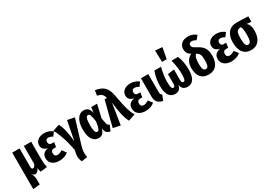

<svg xmlns="http://www.w3.org/2000/svg" viewBox="37 -2016 4829 3420"><g transform="rotate(-30 2452.0 -305.5)"><path d="M453.1 0 314.9 16.1Q300.8 -24.9 295.9 -65.9Q261.2 7.8 211.9 7.8Q173.3 7.8 146 -35.2Q167 2.9 176.5 34.4Q186 65.9 186 117.2V205.1L44.9 219.2V-530.8H195.8V-152.8Q195.8 -125 203.9 -113.5Q211.9 -102.1 227.1 -102.1Q259.3 -102.1 283.2 -162.1V-530.8H434.1V-182.1Q434.1 -82 453.1 0Z M706.1 -547.9Q804.2 -547.9 877.9 -488.8L820.8 -412.1Q773.9 -441.9 730 -441.9Q704.6 -441.9 690.2 -426.8Q675.8 -411.6 675.8 -382.8Q675.8 -353 690.4 -336.9Q705.1 -320.8 733.9 -320.8H785.2L771 -225.1H728Q693.4 -225.1 678.2 -208Q663.1 -190.9 663.1 -158.2Q663.1 -91.8 728 -91.8Q771 -91.8 827.1 -128.9L889.2 -46.9Q817.9 16.1 702.1 16.1Q616.7 16.1 562.3 -26.4Q507.8 -68.8 507.8 -145Q507.8 -203.1 539.6 -236.6Q571.3 -270 636.7 -282.2Q523.9 -308.1 523.9 -401.9Q523.9 -467.8 575.2 -507.8Q626.5 -547.9 706.1 -547.9Z M1008.8 -546.9Q1078.1 -440.4 1104.5 -153.8L1180.7 -545.9L1326.7 -517.1L1176.8 -25.9Q1157.2 37.1 1153.6 83.7Q1149.9 130.4 1159.7 206.1L1039.6 222.2Q1014.6 161.1 1013.7 109.1Q1012.7 57.1 1033.7 -11.2Q1002.9 -180.2 959.5 -306.6Q916 -433.1 873.5 -499Z M1522.5 -547.9Q1628.4 -547.9 1655.3 -416L1668.5 -530.8H1789.6L1727.5 -258.8L1750.5 -149.9Q1755.4 -126.5 1767.1 -114Q1778.8 -101.6 1798.3 -96.2L1751.5 16.1Q1663.6 5.4 1649.4 -77.1L1644.5 -110.8Q1627 -46.4 1595.5 -15.1Q1564 16.1 1511.7 16.1Q1430.7 16.1 1384.5 -53Q1338.4 -122.1 1338.4 -261.2Q1338.4 -393.6 1387.9 -470.7Q1437.5 -547.9 1522.5 -547.9ZM1548.3 -437Q1518.1 -437 1503.7 -396.7Q1489.3 -356.4 1489.3 -261.2Q1489.3 -197.8 1496.3 -159.9Q1503.4 -122.1 1515.1 -108.2Q1526.9 -94.2 1544.4 -94.2Q1561.5 -94.2 1573.7 -108.4Q1585.9 -122.6 1596.7 -162.1Q1607.4 -201.7 1615.7 -271Q1602.1 -366.2 1587.6 -401.6Q1573.2 -437 1548.3 -437Z M1876.5 -757.8Q1935.5 -747.6 1975.8 -731.9Q2016.1 -716.3 2050 -687Q2084 -657.7 2105.5 -611.6Q2127 -565.4 2139.6 -497.1Q2177.7 -288.6 2204.1 -195.6Q2230.5 -102.5 2273.4 -32.2L2129.4 16.1Q2091.8 -61.5 2070.8 -151.1Q2049.8 -240.7 2029.8 -415L1961.4 16.1L1813.5 -14.2L1944.8 -530.8H1992.7Q1978.5 -588.4 1950.2 -614.7Q1921.9 -641.1 1859.4 -653.8Z M2479.5 -547.9Q2577.6 -547.9 2651.4 -488.8L2594.2 -412.1Q2547.4 -441.9 2503.4 -441.9Q2478 -441.9 2463.6 -426.8Q2449.2 -411.6 2449.2 -382.8Q2449.2 -353 2463.9 -336.9Q2478.5 -320.8 2507.3 -320.8H2558.6L2544.4 -225.1H2501.5Q2466.8 -225.1 2451.7 -208Q2436.5 -190.9 2436.5 -158.2Q2436.5 -91.8 2501.5 -91.8Q2544.4 -91.8 2600.6 -128.9L2662.6 -46.9Q2591.3 16.1 2475.6 16.1Q2390.1 16.1 2335.7 -26.4Q2281.2 -68.8 2281.2 -145Q2281.2 -203.1 2313 -236.6Q2344.7 -270 2410.2 -282.2Q2297.4 -308.1 2297.4 -401.9Q2297.4 -467.8 2348.6 -507.8Q2399.9 -547.9 2479.5 -547.9Z M2843.3 -530.8V-159.2Q2843.3 -132.8 2851.1 -118.2Q2858.9 -103.5 2877.4 -92.8L2834.5 16.1Q2692.4 -12.7 2692.4 -146V-530.8Z M3157.2 -833 3302.2 -821.8 3260.3 -596.2H3165ZM3456.1 -530.8Q3508.3 -398.9 3508.3 -242.2Q3508.3 -109.9 3464.6 -46.4Q3420.9 17.1 3342.3 17.1Q3231 17.1 3211.9 -95.2Q3199.7 -37.1 3168.9 -10Q3138.2 17.1 3085.9 17.1Q3005.4 17.1 2961.2 -45.9Q2917 -108.9 2917 -242.2Q2917 -397 2969.2 -530.8H3104Q3064 -359.4 3064 -249Q3064 -188.5 3069.1 -154.3Q3074.2 -120.1 3083.7 -107.7Q3093.3 -95.2 3108.9 -95.2Q3127.9 -95.2 3137 -110.4Q3146 -125.5 3146 -167V-355L3280.3 -373V-167Q3280.3 -127.9 3289.1 -111.6Q3297.9 -95.2 3315.9 -95.2Q3332 -95.2 3341.3 -105.7Q3350.6 -116.2 3356.4 -150.9Q3362.3 -185.5 3362.3 -249Q3362.3 -359.4 3322.3 -530.8Z M3821.8 -518.1Q3885.7 -485.4 3922.4 -450.9Q3959 -416.5 3977.3 -367.4Q3995.6 -318.4 3995.6 -247.1Q3995.6 -119.6 3937.3 -51.8Q3878.9 16.1 3777.8 16.1Q3672.9 16.1 3616.2 -47.9Q3559.6 -111.8 3559.6 -241.2Q3559.6 -396.5 3686.5 -461.9Q3637.2 -492.7 3620.4 -524.7Q3603.5 -556.6 3603.5 -602.1Q3603.5 -669.4 3650.4 -713.6Q3697.3 -757.8 3790.5 -757.8Q3839.4 -757.8 3881.3 -741.2Q3923.3 -724.6 3952.6 -698.2L3889.6 -622.1Q3845.2 -651.9 3799.8 -651.9Q3772.5 -651.9 3759 -638.2Q3745.6 -624.5 3745.6 -601.1Q3745.6 -574.7 3759.5 -558.8Q3773.4 -543 3821.8 -518.1ZM3840.8 -241.2Q3840.8 -318.8 3826.2 -354.7Q3811.5 -390.6 3761.7 -420.9Q3732.4 -389.6 3722.7 -349.1Q3712.9 -308.6 3712.9 -241.2Q3712.9 -183.6 3720 -151.4Q3727.1 -119.1 3740.5 -107.2Q3753.9 -95.2 3776.9 -95.2Q3799.8 -95.2 3813 -106.9Q3826.2 -118.7 3833.5 -150.9Q3840.8 -183.1 3840.8 -241.2Z M4245.6 -547.9Q4343.8 -547.9 4417.5 -488.8L4360.4 -412.1Q4313.5 -441.9 4269.5 -441.9Q4244.1 -441.9 4229.7 -426.8Q4215.3 -411.6 4215.3 -382.8Q4215.3 -353 4230 -336.9Q4244.6 -320.8 4273.4 -320.8H4324.7L4310.5 -225.1H4267.6Q4232.9 -225.1 4217.8 -208Q4202.6 -190.9 4202.6 -158.2Q4202.6 -91.8 4267.6 -91.8Q4310.5 -91.8 4366.7 -128.9L4428.7 -46.9Q4357.4 16.1 4241.7 16.1Q4156.2 16.1 4101.8 -26.4Q4047.4 -68.8 4047.4 -145Q4047.4 -203.1 4079.1 -236.6Q4110.8 -270 4176.3 -282.2Q4063.5 -308.1 4063.5 -401.9Q4063.5 -467.8 4114.7 -507.8Q4166 -547.9 4245.6 -547.9Z M4900.4 -530.8V-419.9L4804.2 -428.2Q4839.8 -402.3 4855 -362.1Q4870.1 -321.8 4870.1 -259.8Q4870.1 -128.4 4811.5 -55.7Q4752.9 17.1 4649.4 17.1Q4544.9 17.1 4486.6 -54.7Q4428.2 -126.5 4428.2 -266.1Q4428.2 -393.6 4489 -466.3Q4549.8 -539.1 4667.5 -539.1Q4752 -539.1 4900.4 -530.8ZM4649.4 -94.2Q4684.1 -94.2 4699.7 -131.8Q4715.3 -169.4 4715.3 -259.8Q4715.3 -386.2 4689.5 -431.2Q4648.9 -430.7 4626.7 -416.5Q4604.5 -402.3 4594 -366.7Q4583.5 -331.1 4583.5 -265.1Q4583.5 -200.2 4590.8 -162.6Q4598.1 -125 4612.1 -109.6Q4626 -94.2 4649.4 -94.2Z"/></g></svg>

Font: Fira Sans Compressed
Style: Bold
Weight: 700
Width: 1
Designer: Carrois Corporate & Edenspiekermann AG
Foundry: Carrois Corporate GbR & Edenspiekermann AG
Version: Version 4.203;PS 004.203;hotconv 1.0.88;makeotf.lib2.5.64775